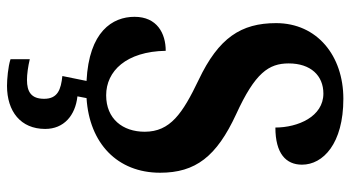

<svg xmlns="http://www.w3.org/2000/svg" viewBox="-246 -518 1000 548"><g transform="rotate(90 254.0 -244.0)"><path d="M225 236C298 236 348 197 348 127C348 74 310 41 255 35L260 9C389 1 473 -79 473 -201C473 -302 427 -362 306 -418C188 -472 161 -511 161 -568C161 -631 196 -667 247 -667C313 -667 344 -594 344 -530C418 -530 450 -560 450 -606C450 -666 390 -724 262 -724C139 -724 46 -649 46 -532C46 -432 88 -368 208 -311C304 -265 356 -230 356 -157C356 -94 319 -47 252 -47C183 -47 127 -104 125 -217C75 -217 28 -192 28 -128C28 -65 70 2 211 9L197 78C235 82 262 91 262 130C262 167 242 179 208 179C192 179 170 176 149 171V226C170 233 207 236 225 236Z"/></g></svg>

Font: Noto Serif Thai Condensed
Style: Bold
Weight: 700
Width: 3
Designer: Monotype Design Team
Foundry: Monotype Imaging Inc.
Version: Version 2.002